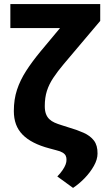

<svg xmlns="http://www.w3.org/2000/svg" viewBox="-20 -731 534 942"><path d="M372.6 -710.9H471.7V-628.4L293 -417Q262.2 -380.4 241.5 -349.1Q220.7 -317.9 210.2 -285.2Q199.7 -252.4 199.7 -210.4Q199.7 -188 205.3 -172.6Q210.9 -157.2 221.7 -146.7Q232.4 -136.2 247.8 -129.4Q263.2 -122.6 282.7 -116.7L313.5 -106.9Q357.4 -94.2 390.1 -79.6Q422.9 -64.9 440.9 -41.3Q459 -17.6 458.5 22.5Q458.5 51.3 440.4 83.3Q422.4 115.2 394.8 143.6Q367.2 171.9 338.4 190.9L261.2 134.8Q276.9 118.7 287.1 103.5Q297.4 88.4 302 75.7Q306.6 63 306.2 53.2Q306.6 42 302.5 33.2Q298.3 24.4 287.1 17.6Q275.9 10.7 256.8 6.3L222.7 -2.9Q178.2 -14.6 145.3 -31.5Q112.3 -48.3 90.6 -70.6Q68.8 -92.8 58.3 -121.6Q47.9 -150.4 47.9 -186Q47.9 -243.7 63.5 -290.8Q79.1 -337.9 108.2 -383.1Q137.2 -428.2 178.7 -478.5ZM30.8 -710.9H400.4V-593.3H30.8Z"/></svg>

Font: Roboto ExtraBold
Style: Regular
Weight: 800
Designer: Christian Robertson
Foundry: Google
Version: Version 3.009; 2024